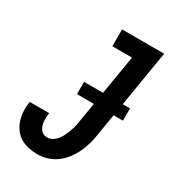

<svg xmlns="http://www.w3.org/2000/svg" viewBox="-180 -838 859 948"><g transform="rotate(30 250.0 -363.5)"><path d="M181 8Q154 8 128.5 2.5Q103 -3 82 -16Q61 -29 46.5 -49.5Q32 -70 24.5 -94Q17 -118 16 -144.5Q15 -171 19 -197H130Q128 -185 127.5 -173.5Q127 -162 128 -150Q129 -138 132.5 -127Q136 -116 142 -107Q148 -98 158.5 -93Q169 -88 181 -88Q197 -88 212 -97.5Q227 -107 237 -120.5Q247 -134 254 -149.5Q261 -165 266.5 -180.5Q272 -196 275.5 -211.5Q279 -227 281 -243L347 -639H235V-735H475L391 -228Q387 -200 379.5 -172.5Q372 -145 360 -119Q348 -93 330 -69Q312 -45 288 -27Q264 -9 236 -0.5Q208 8 181 8ZM202 -347V-417H464V-347Z"/></g></svg>

Font: Iosevka SS04 Oblique
Style: Bold
Weight: 700
Italic angle: -9°
Monospace: yes
Designer: Belleve Invis
Foundry: Belleve Invis
Version: Version 19.0.0; ttfautohint (v1.8.4)